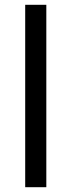

<svg xmlns="http://www.w3.org/2000/svg" viewBox="-20 -780 298 800"><path d="M173 0H85V-760H173Z"/></svg>

Font: Noto Sans Elymaic
Style: Regular
Weight: 400
Designer: Morgane Pierson
Foundry: Google LLC
Version: Version 1.002; ttfautohint (v1.8.4.7-5d5b)